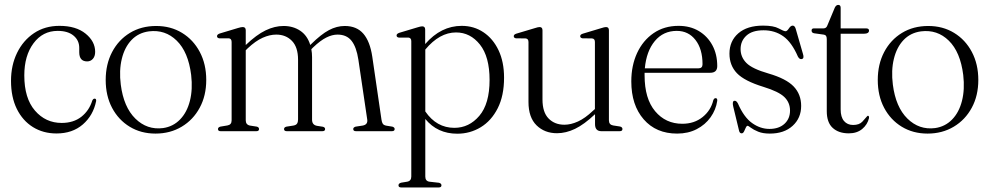

<svg xmlns="http://www.w3.org/2000/svg" viewBox="-20 -548 4132 802"><path d="M377.5 -331.5Q377.5 -313 368 -302.2Q358.5 -291.5 344 -291.5Q311 -291.5 311 -330V-348Q311 -379.5 287.2 -399.2Q263.5 -419 221 -419Q158.5 -419 120 -367.2Q81.5 -315.5 81.5 -233Q81.5 -137.5 126 -86Q170.5 -34.5 237.5 -34.5Q287 -34.5 319.8 -60.2Q352.5 -86 365.5 -128Q369.5 -136 375 -136Q383 -136 381.5 -125.5Q369.5 -66 326 -28.2Q282.5 9.5 216 9.5Q160.5 9.5 117.5 -17.2Q74.5 -44 50.2 -93.2Q26 -142.5 26 -210.5Q26 -275 51.2 -327Q76.5 -379 122 -409.5Q167.5 -440 228.5 -440Q297.5 -440 337.5 -407.5Q377.5 -375 377.5 -331.5Z M632.5 -439.5Q693 -439.5 740.2 -410.8Q787.5 -382 814.5 -331Q841.5 -280 841.5 -214Q841.5 -148.5 814.2 -98Q787 -47.5 739 -18.8Q691 10 629.5 10Q569 10 522 -18.5Q475 -47 448.2 -97.5Q421.5 -148 421.5 -214Q421.5 -279.5 448.2 -330.5Q475 -381.5 522.5 -410.5Q570 -439.5 632.5 -439.5ZM661 -13Q703 -19 732 -48.8Q761 -78.5 773.2 -126.5Q785.5 -174.5 778.5 -235Q766.5 -331 718.2 -378.2Q670 -425.5 602 -417Q558 -411 529.2 -380.8Q500.5 -350.5 488.8 -302.2Q477 -254 484.5 -194.5Q496.5 -100.5 545.5 -52.5Q594.5 -4.5 661 -13Z M1006.5 -421.5V-360Q1051.5 -403 1089.5 -421.2Q1127.5 -439.5 1164.5 -439.5Q1204.5 -439.5 1234.2 -419.5Q1264 -399.5 1276 -360L1279.5 -363.5Q1321.5 -405 1354 -422.2Q1386.5 -439.5 1420 -439.5Q1470 -439.5 1497.8 -407.2Q1525.5 -375 1535 -311.5L1573.5 -48Q1575 -37 1579 -31Q1583 -25 1594 -23L1619 -19Q1628.5 -16 1628.5 -9Q1628.5 0 1617 0H1467Q1455.5 0 1455.5 -9Q1455.5 -16 1465.5 -19L1495 -23.5Q1517 -27.5 1514 -48.5L1477 -298.5Q1469 -351.5 1448.5 -377.5Q1428 -403.5 1390 -403.5Q1367.5 -403.5 1343 -391.2Q1318.5 -379 1288.5 -350.5L1280.5 -342.5Q1283.5 -326.5 1283.5 -309V-48Q1283.5 -26.5 1303.5 -22.5L1329 -18.5Q1338 -16 1338 -9Q1338 0 1326.5 0H1178Q1166.5 0 1166.5 -9Q1166.5 -16.5 1176.5 -19L1205.5 -23.5Q1217 -25.5 1221 -32Q1225 -38.5 1225 -49V-298.5Q1225 -351 1199.5 -377.2Q1174 -403.5 1134 -403.5Q1106.5 -403.5 1077 -390.2Q1047.5 -377 1014.5 -346L1006.5 -338V-45.5Q1006.5 -27 1024 -23.5L1053 -19Q1062 -16.5 1062 -9Q1062 0 1051 0H901.5Q890.5 0 890.5 -9Q890.5 -16 900 -19L930 -24Q947.5 -27 947.5 -45V-372.5Q947.5 -386.5 936 -388H895.5Q886.5 -389.5 886.5 -397Q886.5 -404 897.5 -408L974 -431Q987 -435 994 -435Q1006.5 -435 1006.5 -421.5Z M1756 -424.5V-364Q1822 -440 1908.5 -440Q1959.5 -440 1999.5 -413.2Q2039.5 -386.5 2062.5 -338Q2085.5 -289.5 2085.5 -223.5Q2085.5 -148 2059 -95.8Q2032.5 -43.5 1988 -16.5Q1943.5 10.5 1890 10.5Q1807 10.5 1756.5 -51V189.5Q1756.5 208.5 1774 211L1814 215.5Q1824 218.5 1824 226Q1824 235 1812.5 235H1656Q1644.5 235 1644.5 226Q1644.5 218 1656 215L1680.5 211Q1698 208 1698 189.5V-376Q1698 -389.5 1686.5 -391H1646Q1636.5 -392.5 1636.5 -400Q1636.5 -407 1648 -411L1723 -433.5Q1737 -438 1743.5 -438Q1756 -438 1756 -424.5ZM1885 -412.5Q1816 -412.5 1756.5 -341V-82.5Q1803.5 -14 1878 -14Q1939.5 -14 1982.2 -64.2Q2025 -114.5 2025 -214Q2025 -311 1984.8 -361.8Q1944.5 -412.5 1885 -412.5Z M2187.5 -122V-372.5Q2187.5 -386.5 2175.5 -387.5L2135 -388Q2126 -389.5 2126 -397Q2126 -404 2137 -407.5L2214 -430.5Q2227.5 -435 2234 -435Q2246 -435 2246 -421.5V-132.5Q2246 -79 2271.5 -53Q2297 -27 2337.5 -27Q2364.5 -27 2394.2 -40.5Q2424 -54 2456.5 -85L2465 -92.5V-372.5Q2465 -386.5 2453 -387.5L2413 -388Q2403.5 -389.5 2403.5 -397Q2403.5 -404 2415 -407.5L2491.5 -430.5Q2505 -435 2511.5 -435Q2523.5 -435 2523.5 -421.5V-45.5Q2523.5 -27 2541 -24L2570 -19.5Q2580 -17 2580 -9Q2580 0 2568.5 0H2492Q2465.5 0 2465.5 -29.5V-71Q2420 -28 2382 -9.8Q2344 8.5 2306.5 8.5Q2255 8.5 2221.2 -24.5Q2187.5 -57.5 2187.5 -122Z M2976 -272Q2976 -244 2946.5 -244H2672.5Q2672.5 -238.5 2672.5 -233Q2672.5 -136 2716.5 -83.5Q2760.5 -31 2830 -31Q2880 -31 2914.8 -59Q2949.5 -87 2959.5 -129.5Q2963 -138 2969 -138Q2977 -138 2976 -127Q2970.5 -89.5 2948.2 -58.2Q2926 -27 2890.2 -8.5Q2854.5 10 2808.5 10Q2720.5 10 2668.8 -49.5Q2617 -109 2617 -208Q2617 -274 2641.2 -326.5Q2665.5 -379 2710 -409.5Q2754.5 -440 2814.5 -440Q2862.5 -440 2898.8 -418.5Q2935 -397 2955.5 -359.2Q2976 -321.5 2976 -272ZM2807 -419Q2750.5 -419 2715.2 -376.5Q2680 -334 2673.5 -262.5H2897Q2914.5 -262.5 2914.5 -279.5Q2914.5 -343.5 2885 -381.2Q2855.5 -419 2807 -419Z M3194 -9.5Q3233.5 -9.5 3256.8 -30.8Q3280 -52 3280 -86Q3280 -119.5 3256.5 -142.5Q3233 -165.5 3169.5 -185Q3089.5 -209.5 3058.2 -242.2Q3027 -275 3027 -324Q3027 -376.5 3064 -408.8Q3101 -441 3167.5 -441Q3211.5 -441 3232.8 -429.2Q3254 -417.5 3261.5 -417.5Q3267.5 -417.5 3275.2 -429.2Q3283 -441 3291 -441Q3299.5 -441 3303.5 -428.5L3334 -323Q3339.5 -305.5 3331.5 -302Q3320.5 -297.5 3313 -311.5Q3287 -371.5 3251.8 -396.5Q3216.5 -421.5 3169.5 -421.5Q3122 -421.5 3097.8 -399.2Q3073.5 -377 3073.5 -343Q3073.5 -309.5 3097.8 -285Q3122 -260.5 3190 -241Q3264 -219.5 3295.2 -186.8Q3326.5 -154 3326.5 -105.5Q3326.5 -55 3291 -22.5Q3255.5 10 3195.5 10Q3166.5 10 3147 2Q3127.5 -6 3116.8 -14.2Q3106 -22.5 3102.5 -22.5Q3098.5 -22.5 3095.2 -14.8Q3092 -7 3088 1Q3084 9 3078 9Q3069.5 9 3067 -2.5L3043 -102Q3038 -123 3045.5 -126.5Q3055 -130 3062.5 -115.5Q3087.5 -58 3121.8 -33.8Q3156 -9.5 3194 -9.5Z M3420 -403.5 3380.5 -409Q3370 -411 3370 -420.5Q3370 -429.5 3380 -429.5H3420.5Q3432 -429.5 3436.5 -443L3467 -516Q3472.5 -527.5 3481.5 -527.5Q3491.5 -527.5 3491.5 -515.5V-429.5H3597Q3610 -429.5 3610 -420.5Q3610 -407 3587.5 -407H3491.5V-91Q3491.5 -59 3505.5 -42.5Q3519.5 -26 3543.5 -26Q3569 -26 3581.8 -39.5Q3594.5 -53 3603.5 -64Q3610.5 -66.5 3610 -55Q3603.5 -27.5 3581.5 -9.2Q3559.5 9 3525.5 9Q3483 9 3458.2 -13.8Q3433.5 -36.5 3433.5 -83.5V-384Q3433.5 -392.5 3431 -397.2Q3428.5 -402 3420 -403.5Z M3857.5 -439.5Q3918 -439.5 3965.2 -410.8Q4012.5 -382 4039.5 -331Q4066.5 -280 4066.5 -214Q4066.5 -148.5 4039.2 -98Q4012 -47.5 3964 -18.8Q3916 10 3854.5 10Q3794 10 3747 -18.5Q3700 -47 3673.2 -97.5Q3646.5 -148 3646.5 -214Q3646.5 -279.5 3673.2 -330.5Q3700 -381.5 3747.5 -410.5Q3795 -439.5 3857.5 -439.5ZM3886 -13Q3928 -19 3957 -48.8Q3986 -78.5 3998.2 -126.5Q4010.5 -174.5 4003.5 -235Q3991.5 -331 3943.2 -378.2Q3895 -425.5 3827 -417Q3783 -411 3754.2 -380.8Q3725.5 -350.5 3713.8 -302.2Q3702 -254 3709.5 -194.5Q3721.5 -100.5 3770.5 -52.5Q3819.5 -4.5 3886 -13Z"/></svg>

Font: Fraunces 144pt S050 Light
Style: Regular
Weight: 300
Version: Version 1.000; ttfautohint (v1.8.3)